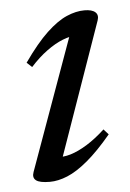

<svg xmlns="http://www.w3.org/2000/svg" viewBox="-41 -479 352 521"><g transform="rotate(-5 135.0 -218.0)"><path d="M32.5 -20.5 165.5 -390 179.5 -379Q164 -379.5 143 -371.2Q122 -363 99 -346.2Q76 -329.5 53.5 -304.5L39.5 -317.5Q75 -368 104.5 -395.8Q134 -423.5 159.5 -434.5Q185 -445.5 208 -445.5Q228.5 -445.5 237.5 -437.5Q246.5 -429.5 241.5 -415L108.5 -36.5L99.5 -55.5Q115.5 -53 136.5 -59.2Q157.5 -65.5 181.8 -80.5Q206 -95.5 231.5 -119L244.5 -104.5Q208.5 -61.5 178.2 -36.2Q148 -11 122.5 -0.5Q97 10 74.5 10Q46.5 10 36.8 2.2Q27 -5.5 32.5 -20.5Z"/></g></svg>

Font: Newsreader 24pt
Style: Italic
Weight: 400
Italic angle: -17°
Designer: Hugues Gentile
Foundry: Production Type
Version: Version 1.003